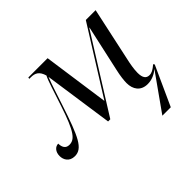

<svg xmlns="http://www.w3.org/2000/svg" viewBox="-169 -751 1176 1176"><g transform="rotate(-45 418.5 -163.0)"><path d="M621 210H694L810 -45L804 -53C777 -30 761 -21 741 -21C714 -21 699 -39 699 -83C699 -114 706 -154 715 -193L789 -536H704L434 -105L373 -536H206L204 -526H217C254 -526 279 -514 293 -466C277 -436 255 -361 224 -269C169 -103 139 -66 92 -66C60 -66 49 -91 49 -120C23 -120 1 -97 1 -60C1 -29 19 7 67 7C134 7 165 -60 235 -273C260 -346 273 -394 296 -451L361 0H380L685 -487H687L621 -188C611 -145 607 -108 607 -86C607 -32 635 10 695 10C733 10 764 -6 789 -27Z"/></g></svg>

Font: Noto Serif Display SemiCondensed
Style: Italic
Weight: 400
Width: 4
Italic angle: -12°
Designer: Monotype Design Team
Foundry: Monotype Imaging Inc.
Version: Version 2.009